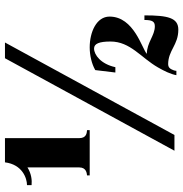

<svg xmlns="http://www.w3.org/2000/svg" viewBox="-2 -738 756 793"><g transform="rotate(-90 376.5 -342.0)"><path d="M202 -393V-700H102C93 -628 36 -609 8 -609V-590C29 -588 55 -591 81 -607V-393C81 -364 57 -362 48 -361V-350H235V-361C224 -362 202 -363 202 -393ZM650 16C699 16 709 -27 709 -124H690C690 -91 683 -81 664 -81C625 -81 597 -114 550 -114C571 -134 704 -167 704 -268C704 -322 640 -350 577 -350C544 -350 509 -342 483 -327L473 -244H495C508 -304 546 -332 572 -332C592 -332 601 -311 601 -264C601 -182 534 -138 494 -68C479 -42 466 -15 462 8H480C480 2 483 -7 486 -12C490 -20 496 -26 507 -26C565 -26 586 16 650 16ZM532 -700 150 0H215L597 -700Z"/></g></svg>

Font: Sprat Condesed
Style: Bold
Weight: 700
Width: 3
Designer: Ethan Nakache
Foundry: Collletttivo
Version: Version 2.000;Glyphs 3.2 (3217)